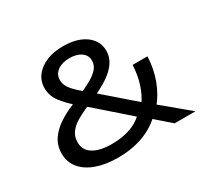

<svg xmlns="http://www.w3.org/2000/svg" viewBox="-149 -912 1174 1118"><g transform="rotate(-30 437.5 -352.5)"><path d="M348 9Q264 9 202 -13.5Q140 -36 106.5 -77.5Q73 -119 73 -176Q73 -229 100 -269Q127 -309 171 -338.5Q215 -368 266 -389L301 -407L284 -383Q239 -422 208 -463Q177 -504 177 -556Q177 -603 204.5 -638.5Q232 -674 280 -694Q328 -714 391 -714Q455 -714 501 -695.5Q547 -677 572.5 -643.5Q598 -610 598 -565Q598 -524 575 -489Q552 -454 508.5 -424Q465 -394 403 -367L413 -388L634 -196L619 -194Q649 -235 667.5 -292Q686 -349 689 -417H789Q785 -332 758.5 -262Q732 -192 689 -140L684 -156L871 0H731L623 -94H640Q587 -44 513 -17.5Q439 9 348 9ZM356 -78Q423 -78 476.5 -96Q530 -114 567 -150L568 -137L321 -353L362 -350L327 -333Q290 -317 258 -297.5Q226 -278 206 -251Q186 -224 186 -186Q186 -134 230 -106Q274 -78 356 -78ZM390 -635Q340 -635 309 -612.5Q278 -590 278 -552Q278 -528 290 -507Q302 -486 324 -464.5Q346 -443 376 -418L346 -423Q379 -438 414 -456.5Q449 -475 473 -499.5Q497 -524 497 -558Q497 -593 467.5 -614Q438 -635 390 -635Z"/></g></svg>

Font: Nunito Sans 10pt Expanded SemiBold
Style: Regular
Weight: 600
Width: 7
Designer: Vernon Adams
Foundry: Vernon Adams
Version: Version 3.101;gftools[0.9.27]